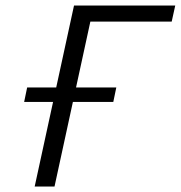

<svg xmlns="http://www.w3.org/2000/svg" viewBox="-20 -678 657 698"><path d="M106.1 0 249.1 -658H321.2L178.2 0ZM269.5 -599.5 282.5 -658H617.1L604.2 -599.5ZM67.8 -307.5 78.7 -360H402.8L391.9 -307.5Z"/></svg>

Font: Ysabeau
Style: Bold Italic
Weight: 700
Italic angle: -12°
Designer: Christian Thalmann (Catharsis Fonts)
Version: Version 2.002